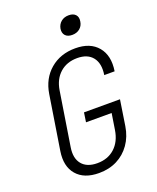

<svg xmlns="http://www.w3.org/2000/svg" viewBox="-170 -1039 940 1148"><g transform="rotate(-20 300.0 -464.5)"><path d="M259 10Q164 10 117 -45Q70 -100 85 -194L139 -536Q154 -630 218.5 -685Q283 -740 378 -740Q473 -740 520.5 -683Q568 -626 553 -530H487Q498 -601 466.5 -641Q435 -681 369 -681Q303 -681 259.5 -642.5Q216 -604 205 -536L151 -194Q140 -126 171.5 -87.5Q203 -49 269 -49Q336 -49 380 -89Q424 -129 435 -200L451 -302H288L297 -362H526L501 -200Q491 -136 457.5 -88.5Q424 -41 373.5 -15.5Q323 10 259 10ZM390 -821Q361 -821 346.5 -837Q332 -853 336 -880Q341 -907 360.5 -923Q380 -939 409 -939Q438 -939 452.5 -923Q467 -907 462 -880Q458 -853 438.5 -837Q419 -821 390 -821Z"/></g></svg>

Font: NKDuy Mono ExtraLight
Style: Italic
Weight: 200
Italic angle: -9°
Monospace: yes
Designer: NKDuy
Foundry: NKDuy
Version: Version 2.251; ttfautohint (v1.8.4.7-5d5b)